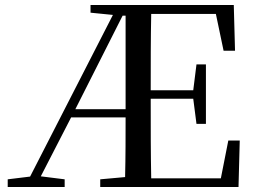

<svg xmlns="http://www.w3.org/2000/svg" viewBox="-20 -752 1027 772"><path d="M79 0H240V-31L144 -43L266 -280H485C485 -205 485 -123 483 -40L383 -31V0H939L944 -187H898L868 -35H588C586 -136 586 -238 586 -355H757L770 -254H808V-493H770L757 -389H586C586 -497 586 -598 588 -696H848L879 -548H925L920 -732H344V-701L434 -692L101 -42L11 -31V0ZM485 -689V-313H283L473 -689Z"/></svg>

Font: Noto Serif TC Medium
Style: Regular
Weight: 500
Designer: Ryoko NISHIZUKA 西塚涼子 (kana & ideographs); Frank Grießhammer (Latin, Greek & Cyrillic); Wenlong ZHANG 张文龙 (bopomofo); San
Foundry: Adobe
Version: Version 2.001;hotconv 1.1.0;makeotfexe 2.6.0